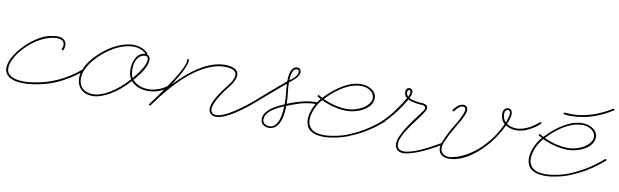

<svg xmlns="http://www.w3.org/2000/svg" viewBox="-56 -838 3911 1213"><g transform="rotate(10 1899.5 -232.0)"><path d="M105.5 3.3Q45.6 3.3 14 -17.3Q-17.6 -37.8 -17.6 -74.9Q-17.6 -107.4 4.2 -146.2Q26 -184.9 60.2 -220.7Q94.4 -256.5 135.7 -283.5Q177.1 -310.5 216.1 -319.7Q230.5 -322.9 242.8 -324.5Q255.2 -326.2 265.6 -326.2Q294.9 -326.2 309.9 -312.5Q324.9 -298.8 324.9 -278Q324.9 -266.9 321.3 -255.9Q317.7 -244.8 312.5 -244.8Q306.6 -244.8 306.6 -250Q306.6 -254.6 309.9 -261.7Q313.2 -268.9 313.2 -277.3Q313.2 -294.3 301.1 -304.4Q289.1 -314.5 264.3 -314.5Q241.5 -314.5 215.5 -307Q189.5 -299.5 162.8 -285.5Q136.1 -271.5 109.7 -251Q83.3 -230.5 59.9 -204.4Q28.6 -169.3 11.7 -135.4Q-5.2 -101.6 -5.2 -74.9Q-5.2 -52.7 6.8 -39.4Q18.9 -26 36.1 -19.2Q53.4 -12.4 72.6 -10.4Q91.8 -8.5 106.1 -8.5Q115.2 -8.5 121.1 -8.8Q127 -9.1 127.6 -9.1Q127.6 -9.1 135.7 -9.8Q143.9 -10.4 157.9 -12.4Q171.9 -14.3 190.8 -17.6Q209.6 -20.8 231.8 -26.7Q252.6 -31.9 278.6 -41.3Q304.7 -50.8 333.3 -64.8Q362 -78.8 392.6 -98.3Q423.2 -117.8 453.8 -143.2Q456.4 -144.5 457.7 -144.5Q463.5 -144.5 463.5 -138.7Q463.5 -134.8 461.6 -134.1Q411.5 -93.1 353.8 -61.8Q296.2 -30.6 234.4 -15Q190.1 -3.9 160.8 -0.7Q131.5 2.6 128.3 2.6Q127 2.6 120.8 2.9Q114.6 3.3 105.5 3.3Z M543 6.5Q516.3 5.2 497.7 -3.9Q479.2 -13 467.8 -26.7Q456.4 -40.4 451.2 -57Q446 -73.6 446 -91.1Q446 -116.5 454.4 -139.6Q462.9 -162.8 475.6 -183.3Q488.3 -203.8 503.3 -221Q518.2 -238.3 531.9 -251.3Q587.2 -304.7 644.5 -330.7Q701.8 -356.8 748 -356.8Q772.8 -356.8 790.4 -350.9Q807.9 -345.1 819.7 -338.2Q831.4 -331.4 836.9 -325.5Q842.4 -319.7 843.1 -319Q843.8 -317.7 843.8 -315.1Q843.8 -312.5 843.1 -311.8Q854.2 -309.2 859.4 -300.1Q864.6 -291 864.6 -279.9Q864.6 -255.2 845.7 -219.4Q826.8 -183.6 785.8 -138.7Q806.6 -117.2 832.7 -107.1Q858.7 -97 888 -97Q920.6 -97 953.8 -109.4Q987 -121.7 1016.9 -145.2Q1018.2 -146.5 1020.2 -146.5Q1026.7 -146.5 1026.7 -140Q1026.7 -136.7 1024.7 -136.1Q992.8 -111.3 958.3 -98.3Q923.8 -85.3 888.7 -85.3Q856.8 -85.3 827.8 -96Q798.8 -106.8 778 -129.6Q750 -98.3 720.4 -73.2Q690.8 -48.2 660.8 -30.6Q630.9 -13 602.5 -3.3Q574.2 6.5 549.5 6.5ZM750 -345.7Q729.2 -345.7 704.4 -339.8Q679.7 -334 653 -322.3Q627 -310.5 593.4 -287.1Q559.9 -263.7 529.6 -232.4Q499.3 -201.2 478.5 -164.7Q457.7 -128.3 457.7 -91.1Q457.7 -75.5 462.2 -59.9Q466.8 -44.3 477.5 -32.2Q488.3 -20.2 506.2 -12.7Q524.1 -5.2 550.1 -5.2Q596.4 -5.2 654.9 -40.4Q713.5 -75.5 771.5 -140Q763 -153 759.4 -169.6Q755.9 -186.2 755.9 -203.8Q755.9 -225.3 761.4 -245.1Q766.9 -265 776.7 -280.3Q786.5 -295.6 800.8 -304.4Q815.1 -313.2 832.7 -313.2Q830.1 -316.4 823.9 -321.9Q817.7 -327.5 807.6 -332.7Q797.5 -337.9 783.2 -341.8Q768.9 -345.7 750 -345.7ZM832.7 -301.4Q805.3 -300.8 786.5 -275.1Q767.6 -249.3 767.6 -204.4Q767.6 -189.5 770.2 -175.5Q772.8 -161.5 779.3 -149.1Q812.5 -188.2 832.7 -222Q852.9 -255.9 852.9 -279.9Q852.9 -289.7 848.3 -295.6Q843.8 -301.4 832.7 -301.4Z M908.9 -2.6Q907.6 -1.3 916.3 -13Q925.1 -24.7 939.8 -44.6Q954.4 -64.5 973.3 -90.8Q992.2 -117.2 1011.7 -146.5Q1039.7 -188.2 1056.6 -217.1Q1073.6 -246.1 1083 -265.6Q1092.4 -285.2 1095.7 -296.2Q1099 -307.3 1099 -313.2Q1099 -317.1 1098 -318.7Q1097 -320.3 1097 -322.3Q1097 -328.1 1102.9 -328.1Q1110 -328.1 1110 -313.8Q1110 -299.5 1091.8 -260.1Q1073.6 -220.7 1029.9 -152.3Q1113.3 -241.5 1192.4 -287.1Q1271.5 -332.7 1340.5 -332.7Q1380.2 -332.7 1403.6 -320Q1427.1 -307.3 1427.1 -280.6Q1427.1 -267.6 1421.9 -254.2Q1416.7 -240.9 1410.2 -229.8Q1403.6 -218.8 1398.4 -211.9Q1393.2 -205.1 1392.6 -204.4Q1392.6 -204.4 1388.3 -198.9Q1384.1 -193.4 1377 -184.2Q1369.8 -175.1 1361 -163.4Q1352.2 -151.7 1343.8 -138Q1304 -76.2 1304 -43Q1304 -29.3 1312.5 -19.9Q1321 -10.4 1339.8 -10.4Q1362 -10.4 1395.5 -26Q1429 -41.7 1474 -72.9Q1494.8 -87.2 1513.3 -101.6Q1531.9 -115.9 1546.2 -127.6Q1560.5 -139.3 1568.7 -146.8Q1576.8 -154.3 1576.8 -154.3Q1579.4 -155.6 1580.7 -155.6Q1586.6 -155.6 1586.6 -149.7Q1586.6 -147.1 1584.6 -145.2Q1570.3 -132.2 1553.4 -118.5Q1539.1 -106.8 1520.5 -92.1Q1502 -77.5 1481.1 -63.2Q1390 0.7 1339.8 0.7Q1317.1 0.7 1304.7 -11.7Q1292.3 -24.1 1292.3 -43Q1292.3 -80.7 1334 -144.5Q1343.1 -157.6 1351.9 -169.9Q1360.7 -182.3 1367.8 -191.4Q1376.3 -202.5 1384.1 -211.6Q1392.6 -222.7 1399.7 -234.4Q1405.6 -244.1 1410.5 -256.5Q1415.4 -268.9 1415.4 -279.9Q1415.4 -320.3 1339.8 -320.3Q1300.1 -320.3 1261.1 -306.3Q1222 -292.3 1185.5 -270.2Q1149.1 -248 1115.9 -219.7Q1082.7 -191.4 1054.7 -162.8Q1026.7 -134.1 1004.6 -107.4Q982.4 -80.7 967.4 -61.8Q957.7 -48.8 948.9 -37.1Q940.1 -25.4 933.3 -16.3Q926.4 -7.2 922.5 -1.3Q918.6 4.6 918.6 4.6Z M1632.2 -14.3Q1627 -24.7 1627 -37.1Q1627 -66.4 1654.6 -94.1Q1682.3 -121.7 1750.7 -151Q1753.9 -151 1753.9 -153.6Q1753.9 -156.2 1753.9 -158.2Q1753.9 -191.4 1750.3 -221.7Q1746.7 -252 1745.4 -283.2Q1716.1 -258.5 1686.8 -233.4Q1657.6 -208.3 1633.8 -187.8Q1610 -167.3 1594.7 -154Q1579.4 -140.6 1579.4 -140.6Q1578.1 -139.3 1575.5 -139.3Q1569.7 -139.3 1569.7 -144.5Q1569.7 -147.1 1571.6 -149.1Q1571.6 -149.7 1587.6 -163.7Q1603.5 -177.7 1628.6 -199.5Q1653.6 -221.4 1684.2 -247.4Q1714.8 -273.4 1744.8 -298.2Q1744.8 -350.9 1758.5 -373.4Q1772.1 -395.8 1791.7 -395.8Q1804 -395.8 1810.9 -388Q1817.7 -380.2 1817.7 -369.1Q1817.7 -357.4 1810.9 -346Q1804 -334.6 1794.3 -324.9Q1784.5 -315.1 1774.1 -307Q1763.7 -298.8 1756.5 -293Q1756.5 -257.8 1761.1 -227.5Q1765.6 -197.3 1765.6 -166.7V-157.6Q1781.9 -164.1 1796.5 -169.6Q1811.2 -175.1 1822.3 -178.4Q1835.3 -182.3 1846.4 -185.5Q1865.9 -191.4 1892.3 -196Q1918.6 -200.5 1945.3 -200.5Q1950.5 -200.5 1956.7 -200.5Q1962.9 -200.5 1962.9 -194.7Q1962.9 -188.8 1957 -188.8H1946Q1919.9 -188.8 1894.2 -184.2Q1868.5 -179.7 1849.6 -174.5L1824.2 -166Q1812.5 -162.1 1797.5 -156.9Q1782.6 -151.7 1765.6 -144.5Q1765.6 -65.8 1741.9 -27Q1718.1 11.7 1681 11.7Q1666 11.7 1652.3 5.2Q1638.7 -1.3 1632.2 -14.3ZM1753.9 -140Q1694.7 -115.2 1666.7 -89.8Q1638.7 -64.5 1638.7 -36.5Q1638.7 -16.9 1652 -8.1Q1665.4 0.7 1681 0.7Q1702.5 0.7 1716.1 -12.4Q1729.8 -25.4 1738 -45.9Q1746.1 -66.4 1749.3 -91.5Q1752.6 -116.5 1753.9 -140ZM1775.4 -377Q1767.6 -369.8 1762.7 -352.2Q1757.8 -334.6 1756.5 -307.3Q1762.4 -311.2 1770.8 -317.4Q1779.3 -323.6 1787.1 -331.7Q1794.9 -339.8 1800.5 -349.6Q1806 -359.4 1806 -370.4Q1806 -372.4 1803.7 -378.3Q1801.4 -384.1 1791.7 -384.1Q1783.9 -384.1 1775.4 -377Z M1955.7 -8.5Q1932.9 -20.8 1923.5 -41Q1914.1 -61.2 1914.1 -85.3Q1914.1 -104.2 1918.9 -124.3Q1923.8 -144.5 1932.3 -163.1Q1940.8 -181.6 1951.2 -197.6Q1961.6 -213.5 1972.7 -225.3Q1962.2 -230.5 1957.4 -233.1Q1952.5 -235.7 1951.2 -237.3Q1949.9 -238.9 1950.2 -239.6Q1950.5 -240.2 1950.5 -241.5Q1950.5 -247.4 1956.4 -247.4Q1959 -247.4 1958.3 -247.7Q1957.7 -248 1958.3 -247.1Q1959 -246.1 1963.2 -243.5Q1967.4 -240.9 1981.1 -234.4Q2035.8 -293 2095.4 -327.5Q2154.9 -362 2210.3 -362Q2229.2 -362 2246.7 -356.8Q2264.3 -351.6 2278 -342.1Q2291.7 -332.7 2299.8 -319.3Q2307.9 -306 2307.9 -289.7Q2307.9 -262.4 2291.3 -241.5Q2274.7 -220.7 2250.3 -207Q2225.9 -193.4 2197.9 -186.5Q2169.9 -179.7 2146.5 -179.7Q2117.8 -179.7 2091.8 -184.6Q2065.8 -189.5 2044.6 -195.6Q2023.4 -201.8 2007.8 -208.7Q1992.2 -215.5 1983.7 -219.4Q1974 -210.3 1963.5 -195Q1953.1 -179.7 1945 -161.8Q1936.8 -143.9 1931.3 -124Q1925.8 -104.2 1925.8 -85.3Q1925.8 -48.2 1951.5 -26Q1977.2 -3.9 2031.2 -3.9Q2052.1 -3.9 2073.6 -6.8Q2095.1 -9.8 2114.6 -14Q2134.1 -18.2 2149.7 -23.1Q2165.4 -28 2175.1 -31.9Q2201.2 -42.3 2226.2 -54.4Q2251.3 -66.4 2277 -81.4Q2302.7 -96.4 2330.1 -116.2Q2357.4 -136.1 2388.7 -162.8Q2391.3 -164.1 2392.6 -164.1Q2394.5 -164.1 2396.5 -162.8Q2398.4 -161.5 2398.4 -158.2Q2398.4 -155.6 2396.5 -153.6Q2364.6 -126.3 2336.6 -106.4Q2308.6 -86.6 2282.6 -71.3Q2256.5 -56 2231.1 -44.3Q2205.7 -32.6 2179 -21.5Q2164.7 -16.3 2147.1 -11.1Q2129.6 -5.9 2110.4 -2Q2091.1 2 2071 4.6Q2050.8 7.2 2031.2 7.2Q2010.4 7.2 1990.9 3.6Q1971.4 0 1955.7 -8.5ZM2009.1 -220.7Q2019.5 -216.1 2034.2 -210.9Q2048.8 -205.7 2066.4 -201.5Q2084 -197.3 2104.2 -194.3Q2124.3 -191.4 2145.2 -191.4Q2171.9 -191.4 2198.6 -199.2Q2225.3 -207 2246.7 -220.1Q2268.2 -233.1 2281.9 -251Q2295.6 -268.9 2295.6 -288.4Q2295.6 -302.1 2288.7 -313.5Q2281.9 -324.9 2270.2 -333.3Q2258.5 -341.8 2243.2 -346.4Q2227.9 -350.9 2211.6 -350.9Q2190.8 -350.9 2166.3 -345.1Q2141.9 -339.2 2114.3 -325.2Q2086.6 -311.2 2055.7 -287.8Q2024.7 -264.3 1991.5 -228.5Z M2542.3 21.5Q2516.3 20.2 2503.3 5.9Q2490.2 -8.5 2490.2 -31.2Q2490.2 -56 2505.9 -87.9Q2521.5 -119.8 2543 -152.3Q2564.5 -184.9 2587.2 -214.5Q2610 -244.1 2624.3 -264.3Q2627.6 -269.5 2630.2 -274.7Q2632.8 -279.9 2632.8 -284.5Q2632.8 -290.4 2628.6 -293.3Q2624.3 -296.2 2618.5 -297.9Q2612.6 -299.5 2606.4 -299.8Q2600.3 -300.1 2597 -300.1Q2595.7 -300.1 2587.6 -300.8Q2579.4 -301.4 2567.7 -303.4Q2556 -305.3 2542.6 -308.9Q2529.3 -312.5 2518.9 -318.4Q2516.3 -314.5 2515 -311.8Q2485.7 -261.7 2450.8 -217.4Q2416 -173.2 2375 -136.1Q2373.7 -134.8 2371.1 -134.8Q2365.2 -134.8 2365.2 -140.6Q2365.2 -143.2 2367.2 -145.2Q2410.8 -184.2 2443.7 -228.5Q2476.6 -272.8 2504.6 -318.4Q2505.9 -320.3 2507.2 -322.6Q2508.5 -324.9 2508.5 -325.5Q2498.7 -332.7 2494.5 -342.1Q2490.2 -351.6 2490.2 -361.3Q2490.2 -371.1 2493.2 -377Q2496.1 -382.8 2500 -385.7Q2503.9 -388.7 2507.8 -389.3Q2511.7 -390 2513 -390Q2521.5 -390 2526 -387Q2530.6 -384.1 2532.6 -379.9Q2534.5 -375.7 2534.8 -371.7Q2535.2 -367.8 2535.2 -365.9Q2535.2 -350.9 2524.1 -328.8Q2531.9 -324.2 2542.6 -321Q2553.4 -317.7 2563.8 -315.8Q2574.2 -313.8 2583.3 -312.8Q2592.4 -311.8 2597.7 -311.8Q2601.6 -311.8 2609.4 -311.2Q2617.2 -310.5 2625 -308.3Q2632.8 -306 2638.7 -300.5Q2644.5 -294.9 2644.5 -285.2Q2644.5 -275.4 2634.1 -258.1Q2623.7 -240.9 2607.7 -219.4Q2591.8 -197.9 2573.2 -173.2Q2554.7 -148.4 2538.7 -123.4Q2522.8 -98.3 2512.4 -74.2Q2502 -50.1 2502 -29.9Q2502 9.8 2549.5 9.8Q2565.8 9.8 2590.5 2.6Q2615.2 -4.6 2644.5 -16.9Q2673.8 -29.3 2706.1 -46.2Q2738.3 -63.2 2769.5 -82Q2770.8 -83.3 2772.8 -83.3Q2774.7 -83.3 2776.4 -81.4Q2778 -79.4 2778 -77.5Q2778 -74.2 2775.4 -72.3Q2741.5 -51.4 2708 -34.2Q2674.5 -16.9 2643.9 -4.6Q2613.3 7.8 2587.2 14.6Q2561.2 21.5 2542.3 21.5ZM2503.3 -367.2Q2502.6 -365.9 2502.6 -362.6Q2502.6 -355.5 2505.9 -347.3Q2509.1 -339.2 2514.3 -335.9Q2519.5 -347 2521.5 -353.8Q2523.4 -360.7 2523.4 -365.2Q2523.4 -370.4 2520.8 -374.3Q2518.2 -378.3 2512.4 -378.3Q2505.2 -377.6 2503.3 -367.2Z M2766.9 -53.4Q2766.9 -67.7 2774.1 -87.9Q2781.2 -108.1 2792 -130.5Q2802.7 -153 2815.8 -176.1Q2828.8 -199.2 2841.1 -219.4Q2842.4 -221.4 2849.3 -232.7Q2856.1 -244.1 2863.6 -259.4Q2871.1 -274.7 2877.3 -290.7Q2883.5 -306.6 2883.5 -317.7Q2883.5 -327.5 2877.9 -330.7Q2872.4 -334 2865.9 -334Q2856.8 -334 2847.7 -328.1Q2838.5 -322.3 2831.7 -315.4Q2824.9 -308.6 2820.3 -302.4Q2815.8 -296.2 2815.8 -296.2Q2815.1 -293.6 2811.2 -293.6Q2805.3 -293.6 2805.3 -300.1Q2805.3 -299.5 2805.7 -300.8Q2806 -302.1 2807.9 -305.7Q2809.9 -309.2 2815.1 -315.1Q2820.3 -321 2830.1 -330.1Q2839.8 -339.2 2849.3 -342.4Q2858.7 -345.7 2865.9 -345.7Q2880.9 -345.7 2888.3 -336.9Q2895.8 -328.1 2895.8 -317.1Q2895.8 -306 2891 -292.3Q2886.1 -278.6 2878.9 -264.3Q2870.4 -246.1 2861.3 -230.8Q2852.2 -215.5 2841.5 -197.6Q2830.7 -179.7 2818.4 -157.2Q2806 -134.8 2791.7 -102.9Q2784.5 -88.5 2781.6 -75.8Q2778.6 -63.2 2778.6 -52.7Q2778.6 -39.7 2783.5 -30.6Q2788.4 -21.5 2796.2 -16Q2804 -10.4 2813.8 -7.8Q2823.6 -5.2 2833.3 -5.2Q2836.6 -5.2 2839.8 -5.5Q2843.1 -5.9 2846.4 -6.5Q2878.3 -11.7 2907.6 -24.1Q2936.8 -36.5 2962.2 -53.1Q2987.6 -69.7 3008.8 -87.9Q3029.9 -106.1 3045.6 -123Q3078.1 -157.6 3102.5 -194.3Q3127 -231.1 3144.5 -270.8Q3117.8 -293.6 3117.8 -335.3Q3117.8 -352.2 3127 -362.6Q3136.1 -373 3151 -373Q3164.1 -373 3170.6 -363.6Q3177.1 -354.2 3177.1 -341.1Q3177.1 -315.8 3158.9 -274.7Q3169.9 -266.9 3186.5 -261.7Q3203.1 -256.5 3222 -256.5Q3244.1 -256.5 3265.6 -263.7Q3287.1 -270.8 3305.7 -280.9Q3324.2 -291 3338.9 -302.1Q3353.5 -313.2 3362.6 -321Q3364.6 -322.9 3366.5 -322.9Q3369.8 -322.9 3371.1 -321Q3372.4 -319 3372.4 -317.1Q3372.4 -313.8 3364.6 -306.6Q3356.8 -299.5 3345.7 -291.7Q3334.6 -283.9 3321.9 -276Q3309.2 -268.2 3298.8 -263.7Q3278.6 -253.9 3259.4 -249.3Q3240.2 -244.8 3222.7 -244.8Q3203.1 -244.8 3184.9 -250Q3166.7 -255.2 3154.3 -263.7Q3130.2 -211.6 3094.1 -163.1Q3057.9 -114.6 3015.3 -77.1Q2972.7 -39.7 2925.8 -16.9Q2878.9 5.9 2834 5.9Q2803.4 5.9 2785.2 -9.8Q2766.9 -25.4 2766.9 -53.4ZM3138.7 -358.1Q3134.1 -354.8 3132.2 -348.3Q3130.2 -341.8 3130.2 -332.7Q3130.2 -302.1 3149.7 -282.6Q3156.2 -298.2 3160.8 -313.8Q3165.4 -329.4 3165.4 -341.1Q3165.4 -362 3149.7 -362Q3144.5 -362 3138.7 -358.1Z M3374.3 -8.5Q3351.6 -20.8 3342.1 -41Q3332.7 -61.2 3332.7 -85.3Q3332.7 -104.2 3337.6 -124.3Q3342.4 -144.5 3350.9 -163.1Q3359.4 -181.6 3369.8 -197.6Q3380.2 -213.5 3391.3 -225.3Q3380.9 -230.5 3376 -233.1Q3371.1 -235.7 3369.8 -237.3Q3368.5 -238.9 3368.8 -239.6Q3369.1 -240.2 3369.1 -241.5Q3369.1 -247.4 3375 -247.4Q3377.6 -247.4 3377 -247.7Q3376.3 -248 3377 -247.1Q3377.6 -246.1 3381.8 -243.5Q3386.1 -240.9 3399.7 -234.4Q3454.4 -293 3514 -327.5Q3573.6 -362 3628.9 -362Q3647.8 -362 3665.4 -356.8Q3682.9 -351.6 3696.6 -342.1Q3710.3 -332.7 3718.4 -319.3Q3726.6 -306 3726.6 -289.7Q3726.6 -262.4 3710 -241.5Q3693.4 -220.7 3668.9 -207Q3644.5 -193.4 3616.5 -186.5Q3588.5 -179.7 3565.1 -179.7Q3536.5 -179.7 3510.4 -184.6Q3484.4 -189.5 3463.2 -195.6Q3442.1 -201.8 3426.4 -208.7Q3410.8 -215.5 3402.3 -219.4Q3392.6 -210.3 3382.2 -195Q3371.7 -179.7 3363.6 -161.8Q3355.5 -143.9 3349.9 -124Q3344.4 -104.2 3344.4 -85.3Q3344.4 -48.2 3370.1 -26Q3395.8 -3.9 3449.9 -3.9Q3470.7 -3.9 3492.2 -6.8Q3513.7 -9.8 3533.2 -14Q3552.7 -18.2 3568.4 -23.1Q3584 -28 3593.8 -31.9Q3619.8 -42.3 3644.9 -54.4Q3669.9 -66.4 3695.6 -81.4Q3721.4 -96.4 3748.7 -116.2Q3776 -136.1 3807.3 -162.8Q3809.9 -164.1 3811.2 -164.1Q3813.2 -164.1 3815.1 -162.8Q3817.1 -161.5 3817.1 -158.2Q3817.1 -155.6 3815.1 -153.6Q3783.2 -126.3 3755.2 -106.4Q3727.2 -86.6 3701.2 -71.3Q3675.1 -56 3649.7 -44.3Q3624.3 -32.6 3597.7 -21.5Q3583.3 -16.3 3565.8 -11.1Q3548.2 -5.9 3529 -2Q3509.8 2 3489.6 4.6Q3469.4 7.2 3449.9 7.2Q3429 7.2 3409.5 3.6Q3390 0 3374.3 -8.5ZM3427.7 -220.7Q3438.2 -216.1 3452.8 -210.9Q3467.4 -205.7 3485 -201.5Q3502.6 -197.3 3522.8 -194.3Q3543 -191.4 3563.8 -191.4Q3590.5 -191.4 3617.2 -199.2Q3643.9 -207 3665.4 -220.1Q3686.8 -233.1 3700.5 -251Q3714.2 -268.9 3714.2 -288.4Q3714.2 -302.1 3707.4 -313.5Q3700.5 -324.9 3688.8 -333.3Q3677.1 -341.8 3661.8 -346.4Q3646.5 -350.9 3630.2 -350.9Q3609.4 -350.9 3585 -345.1Q3560.5 -339.2 3532.9 -325.2Q3505.2 -311.2 3474.3 -287.8Q3443.4 -264.3 3410.2 -228.5ZM3503.9 -396.5Q3499.3 -397.8 3499.3 -402.3Q3499.3 -404.3 3500.7 -406.2Q3502 -408.2 3504.6 -408.2Q3515.6 -408.2 3526.4 -406.9Q3537.1 -405.6 3548.2 -405.6Q3615.2 -405.6 3681.6 -427.7Q3748 -449.9 3802.1 -485Q3804.7 -486.3 3806 -486.3Q3811.2 -486.3 3811.2 -480.5Q3811.2 -477.2 3808.6 -475.3Q3747.4 -436.2 3681.6 -415Q3615.9 -393.9 3547.5 -393.9Q3536.5 -393.9 3525.7 -394.5Q3515 -395.2 3503.9 -396.5Z"/></g></svg>

Font: League Script
Style: League Script
Weight: 400
Foundry: Haley Fiege
Version: Version 1.001